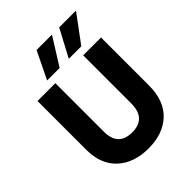

<svg xmlns="http://www.w3.org/2000/svg" viewBox="-251 -1029 1171 1171"><g transform="rotate(-45 334.0 -444.0)"><path d="M298 -721H190L276 -898H409ZM485 -721H377L471 -898H616ZM608 -261Q608 -129 534 -59.5Q460 10 335 10Q210 10 135 -59Q60 -128 60 -254V-674H214V-255Q214 -130 334 -130Q454 -130 454 -260V-674H608Z"/></g></svg>

Font: Hind Colombo
Style: Bold
Weight: 700
Designer: Jyotish Sonowal, Aditi Pimprikar
Foundry: Indian Type Foundry
Version: Version 1.000;PS 1.0;hotconv 1.0.86;makeotf.lib2.5.63406; tt